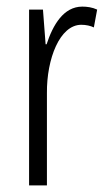

<svg xmlns="http://www.w3.org/2000/svg" viewBox="-20 -561 323 581"><path d="M229 -541C172 -541 140 -485 121 -427H118L110 -532H68V0H122V-279C121 -383 161 -486 226 -486C240 -486 254 -483 264 -478L274 -532C259 -539 243 -541 229 -541Z"/></svg>

Font: Noto Sans Kannada ExtraCondensed Light
Style: Regular
Weight: 300
Width: 2
Designer: Jelle Bosma - Monotype Design Team
Foundry: Monotype Imaging Inc.
Version: Version 2.005